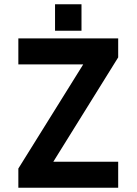

<svg xmlns="http://www.w3.org/2000/svg" viewBox="-20 -880 640 900"><path d="M534 -700H66V-578H370L66 -90V0H534V-122H230L534 -611ZM238 -736H362V-860H238Z"/></svg>

Font: Fervojo
Style: Bold
Weight: 700
Designer: kohakuno
Version: ver.1.0